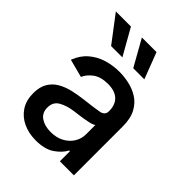

<svg xmlns="http://www.w3.org/2000/svg" viewBox="-219 -879 1006 1006"><g transform="rotate(45 284.0 -375.5)"><path d="M225.1 12.2Q172.9 12.2 131.1 -7.1Q89.4 -26.4 64.9 -63.5Q40.5 -100.6 40.5 -154.3Q40.5 -200.7 58.6 -230.7Q76.7 -260.7 106.9 -278.1Q137.2 -295.4 174.6 -304.2Q211.9 -313 250.5 -317.4Q322.8 -325.7 355.5 -331.8Q388.2 -337.9 388.2 -366.7V-369.6Q388.2 -415 361.6 -440.2Q335 -465.3 283.7 -465.3Q230 -465.3 199.2 -441.9Q168.5 -418.5 157.2 -390.6L56.2 -417Q74.7 -465.8 109.4 -495.6Q144 -525.4 188.7 -539.1Q233.4 -552.7 282.2 -552.7Q314.9 -552.7 352.1 -544.9Q389.2 -537.1 421.9 -516.8Q454.6 -496.6 475.1 -459Q495.6 -421.4 495.6 -362.3V0H391.6V-74.7H386.2Q370.1 -42.5 330.8 -15.1Q291.5 12.2 225.1 12.2ZM249 -74.2Q292.5 -74.2 323.7 -91.6Q355 -108.9 371.8 -136.7Q388.7 -164.6 388.7 -196.8V-266.6Q380.9 -258.8 355.2 -253.2Q329.6 -247.6 301.3 -243.7Q272.9 -239.7 256.3 -237.8Q210.9 -231.4 178.5 -213.1Q146 -194.8 146 -152.8Q146 -113.8 175 -94Q204.1 -74.2 249 -74.2ZM154.8 -616.7 43.9 -762.7H155.8L238.3 -616.7ZM318.8 -616.7 236.8 -762.7H345.2L400.9 -616.7Z"/></g></svg>

Font: Inter Medium
Style: Regular
Weight: 500
Designer: Rasmus Andersson
Foundry: rsms
Version: Version 4.001;git-9221beed3